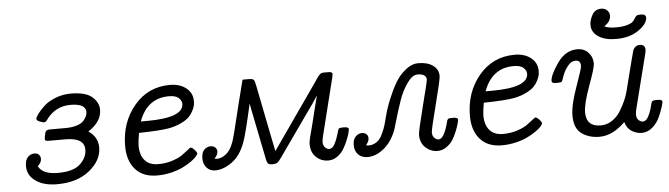

<svg xmlns="http://www.w3.org/2000/svg" viewBox="-44 -836 3527 1012"><g transform="rotate(-5 1719.0 -330.0)"><path d="M66.9 -103Q66.9 -136.2 82 -151.1Q97.2 -166 116.2 -166Q132.3 -166 140.6 -157Q148.9 -147.9 148.9 -134.8Q148.9 -115.7 128.9 -98.1Q149.9 -53.2 232.9 -53.2Q314 -53.2 350.1 -87.2Q386.2 -121.1 386.2 -163.1Q386.2 -226.1 286.1 -226.1H205.1Q192.9 -226.1 188.5 -226.6Q184.1 -227.1 181.2 -229.5Q178.2 -231.9 178.2 -237.8Q178.2 -247.6 184.1 -270Q188 -285.2 208 -285.2H290Q327.1 -285.2 352.5 -293.5Q377.9 -301.8 388.9 -314.9Q399.9 -328.1 404.5 -339.1Q409.2 -350.1 409.2 -359.9Q409.2 -404.8 328.1 -404.8Q246.1 -404.8 196.8 -334Q190.9 -325.2 182.1 -325.2Q176.3 -325.2 159.7 -331.5Q143.1 -337.9 143.1 -346.2Q143.1 -355 156.5 -373Q169.9 -391.1 192.4 -412.1Q214.8 -433.1 253.4 -448.5Q292 -463.9 335 -463.9Q414.1 -463.9 448 -433.8Q481.9 -403.8 481.9 -366.2Q481.9 -302.2 410.2 -256.8Q460 -223.6 460 -168Q460 -100.1 394.5 -47.1Q329.1 5.9 222.2 5.9Q152.3 5.9 109.6 -24.2Q66.9 -54.2 66.9 -103Z M596.7 -163.1Q596.7 -288.1 670.2 -376Q743.7 -463.9 859.9 -463.9Q911.6 -463.9 945.1 -437.5Q978.5 -411.1 978.5 -368.2Q978.5 -356.9 976.6 -346.4Q974.6 -335.9 966.1 -318.4Q957.5 -300.8 943.6 -286.4Q929.7 -272 901.6 -258.1Q873.5 -244.1 836.4 -236.8Q788.6 -228 675.8 -226.1Q668 -182.1 667.5 -160.2Q667.5 -109.4 691.7 -81.3Q715.8 -53.2 762.7 -53.2Q803.7 -53.2 838.1 -64.7Q872.6 -76.2 890.6 -89.1Q908.7 -102.1 922.6 -113.5Q936.5 -125 940.4 -125Q947.3 -125 959.5 -112.1Q971.7 -99.1 971.7 -91.8Q971.7 -85.9 962.2 -75Q952.6 -64 932.6 -50Q912.6 -36.1 887.2 -23.7Q861.8 -11.2 825.7 -2.7Q789.6 5.9 751.5 5.9Q677.2 5.9 637 -39.6Q596.7 -85 596.7 -163.1ZM690.4 -285.2H722.7Q916.5 -285.2 916.5 -358.9Q916.5 -376 900.6 -390.4Q884.8 -404.8 849.6 -404.8Q734.4 -405.3 690.4 -285.2Z M996.6 -62Q996.6 -94.2 1011.5 -108.6Q1026.4 -123 1045.4 -123Q1059.6 -123 1069.1 -114.5Q1078.6 -106 1078.6 -92.8Q1078.6 -74.7 1060.5 -57.1Q1066.4 -54.2 1074.2 -54.2Q1096.2 -54.2 1119.9 -72Q1143.6 -89.8 1157.2 -125Q1161.1 -133.8 1164.3 -144.3Q1167.5 -154.8 1174.1 -179.4Q1180.7 -204.1 1187.5 -233.2Q1194.3 -262.2 1210 -325.2Q1225.6 -388.2 1243.7 -458H1279.3Q1298.3 -458 1303.5 -450.4Q1308.6 -442.9 1313.5 -417L1363.3 -166Q1372.1 -120.1 1383.3 -67.9L1617.2 -402.8Q1622.1 -409.7 1628.7 -419.4Q1635.3 -429.2 1637.9 -433.1Q1640.6 -437 1645 -442.6Q1649.4 -448.2 1651.9 -450.2Q1654.3 -452.1 1658 -454.6Q1661.6 -457 1665 -457.5Q1668.5 -458 1673.3 -458H1699.2Q1719.2 -458 1719.2 -445.8Q1719.2 -441.9 1715.3 -425.8L1639.6 -122.1Q1635.7 -104 1635.3 -94.2Q1635.3 -74.2 1646.2 -64.2Q1657.2 -54.2 1667.5 -54.2Q1684.6 -54.2 1696.5 -76.7Q1708.5 -99.1 1716.1 -126Q1723.6 -152.8 1725.6 -155.8Q1729.5 -160.6 1744.6 -161.1H1755.4Q1779.3 -161.1 1779.3 -148.9Q1779.3 -147 1775.9 -132.1Q1772.5 -117.2 1762.9 -93.5Q1753.4 -69.8 1740.5 -47.9Q1727.5 -25.9 1705.6 -10Q1683.6 5.9 1657.2 5.9Q1620.1 5.9 1593.3 -19.5Q1566.4 -44.9 1566.4 -86.9Q1566.4 -90.8 1566.4 -93.5Q1566.4 -96.2 1567.4 -101.6Q1568.4 -106.9 1569.3 -112.1Q1570.3 -117.2 1572.8 -127.7Q1575.2 -138.2 1578.4 -148.7Q1581.5 -159.2 1586.4 -179.2Q1591.3 -199.2 1596.4 -219Q1601.6 -238.8 1609.4 -272Q1617.2 -305.2 1626.5 -338.9H1625.5Q1617.7 -325.7 1599.6 -299.8L1408.2 -28.8Q1396 -10.7 1387.2 -5.4Q1378.4 0 1361.3 0Q1347.2 0 1340.8 -4.9Q1334.5 -9.8 1330.6 -25.9L1277.3 -291Q1276.4 -296.9 1273.9 -308.8Q1271.5 -320.8 1270.5 -327.1H1269.5Q1234.4 -169.9 1219.2 -129.9Q1194.3 -60.1 1148.4 -27.1Q1102.5 5.9 1059.6 5.9Q1030.8 5.9 1013.7 -13.7Q996.6 -33.2 996.6 -62Z M1797.4 -64Q1797.4 -92.8 1812.3 -107.9Q1827.1 -123 1846.2 -123Q1859.4 -123 1868.9 -115Q1878.4 -106.9 1878.4 -92.8Q1878.4 -76.7 1862.3 -57.1Q1872.1 -53.2 1887.2 -55.2Q1907.2 -59.1 1922.1 -70.6Q1937 -82 1947 -102.5Q1957 -123 1962.6 -138.4Q1968.3 -153.8 1975.8 -183.3Q1983.4 -212.9 1987.3 -226.1Q1993.2 -245.1 1999.8 -262.9Q2006.3 -280.8 2024.2 -320.8Q2042 -360.8 2061.5 -389.4Q2081.1 -418 2111.1 -440.9Q2141.1 -463.9 2173.3 -463.9Q2222.2 -463.9 2251.2 -442.9Q2280.3 -421.9 2280.3 -387.2Q2280.3 -368.2 2246.8 -238.5Q2213.4 -108.9 2213.4 -94.2Q2213.4 -75.2 2223.9 -64.7Q2234.4 -54.2 2246.1 -54.2Q2273.9 -54.2 2295.4 -132.8Q2296.4 -135.7 2297.4 -140.9Q2298.3 -146 2299.3 -147.5Q2300.3 -148.9 2301.3 -151.9Q2302.2 -154.8 2303.7 -156Q2305.2 -157.2 2307.1 -158.7Q2309.1 -160.2 2312.7 -160.2Q2316.4 -160.2 2320.8 -160.6Q2325.2 -161.1 2332 -161.1Q2356.9 -161.1 2357.4 -148.9Q2357.4 -147 2353.8 -132.1Q2350.1 -117.2 2341.1 -93.5Q2332 -69.8 2319.1 -47.9Q2306.2 -25.9 2283.7 -10Q2261.2 5.9 2235.4 5.9Q2200.2 5.9 2172.6 -19Q2145 -43.9 2145 -86.9Q2145 -106 2178.2 -235.6Q2211.4 -365.2 2211.4 -373Q2211.4 -405.3 2164.1 -404.8Q2136.2 -404.8 2108.6 -364.5Q2081.1 -324.2 2065.7 -280Q2050.3 -235.8 2034.2 -181.4Q2018.1 -127 2017.1 -124Q1993.2 -62 1951.2 -28.1Q1909.2 5.9 1865.2 5.9Q1834.5 5.9 1815.9 -12.9Q1797.4 -31.7 1797.4 -64Z M2420.9 -163.1Q2420.9 -288.1 2494.4 -376Q2567.9 -463.9 2684.1 -463.9Q2735.8 -463.9 2769.3 -437.5Q2802.7 -411.1 2802.7 -368.2Q2802.7 -356.9 2800.8 -346.4Q2798.8 -335.9 2790.3 -318.4Q2781.7 -300.8 2767.8 -286.4Q2753.9 -272 2725.8 -258.1Q2697.8 -244.1 2660.6 -236.8Q2612.8 -228 2500 -226.1Q2492.2 -182.1 2491.7 -160.2Q2491.7 -109.4 2515.9 -81.3Q2540 -53.2 2586.9 -53.2Q2627.9 -53.2 2662.4 -64.7Q2696.8 -76.2 2714.8 -89.1Q2732.9 -102.1 2746.8 -113.5Q2760.7 -125 2764.6 -125Q2771.5 -125 2783.7 -112.1Q2795.9 -99.1 2795.9 -91.8Q2795.9 -85.9 2786.4 -75Q2776.9 -64 2756.8 -50Q2736.8 -36.1 2711.4 -23.7Q2686 -11.2 2649.9 -2.7Q2613.8 5.9 2575.7 5.9Q2501.5 5.9 2461.2 -39.6Q2420.9 -85 2420.9 -163.1ZM2514.6 -285.2H2546.9Q2740.7 -285.2 2740.7 -358.9Q2740.7 -376 2724.9 -390.4Q2709 -404.8 2673.8 -404.8Q2558.6 -405.3 2514.6 -285.2Z M2865.7 -309.1Q2865.7 -338.9 2908.7 -401.4Q2951.7 -463.9 3014.6 -463.9Q3050.8 -463.9 3073.2 -439.9Q3095.7 -416 3095.7 -380.9Q3095.7 -359.9 3061.5 -266.8Q3027.3 -173.8 3027.3 -128.9Q3027.3 -52.7 3104.5 -53.2Q3136.7 -53.2 3164.1 -71.5Q3191.4 -89.8 3209 -118.4Q3226.6 -147 3237.5 -171.9Q3248.5 -196.8 3254.4 -220.2Q3307.6 -430.2 3309.6 -434.1Q3321.8 -458 3345.7 -458Q3371.6 -458 3373.5 -433.1Q3374.5 -426.3 3369.6 -407.2L3299.3 -128.9Q3293.5 -106.9 3293.5 -94.2Q3293.5 -74.2 3304.4 -64.2Q3315.4 -54.2 3326.7 -54.2Q3343.8 -54.2 3355.7 -76.7Q3367.7 -99.1 3374.5 -125.5Q3381.3 -151.9 3383.3 -154.8Q3388.2 -160.6 3403.3 -161.1H3416.5Q3438.5 -161.1 3438.5 -148.9Q3438.5 -144 3431.9 -122.1Q3425.3 -100.1 3411.9 -70.1Q3398.4 -40 3373 -17.6Q3347.7 4.9 3315.4 4.9Q3288.6 4.9 3263.4 -10.5Q3238.3 -25.9 3228.5 -60.1Q3162.6 5.9 3092.3 5.9Q3037.1 5.9 2998.3 -22Q2959.5 -49.8 2959.5 -117.2Q2959.5 -172.4 2993.4 -267.1Q3027.3 -361.8 3027.3 -374Q3027.3 -404.8 3001.5 -404.8Q2991.7 -404.8 2980.5 -399.9Q2969.2 -395 2952.9 -373Q2936.5 -351.1 2925.3 -314.9Q2921.4 -302.7 2917.5 -299.8Q2913.6 -296.9 2898.4 -296.9H2884.3Q2865.7 -296.9 2865.7 -309.1ZM3095.7 -585Q3095.7 -609.9 3111.1 -637.9Q3126.5 -666 3159.7 -666Q3177.7 -666 3190.2 -654.5Q3202.6 -643.1 3202.6 -625Q3202.6 -594.2 3167.5 -571.8Q3190.4 -560.5 3230.5 -561Q3265.6 -561 3288.6 -568.1Q3311.5 -575.2 3319.1 -583.5Q3326.7 -591.8 3332.5 -601.3Q3338.4 -610.8 3341.3 -612.8Q3347.2 -616.7 3364.3 -617.2Q3391.1 -617.2 3391.6 -599.1Q3391.6 -566.9 3344.5 -533.4Q3297.4 -500 3223.6 -500Q3165.5 -500 3130.6 -523.4Q3095.7 -546.9 3095.7 -585Z"/></g></svg>

Font: CMU Concrete
Style: Italic
Weight: 500
Italic angle: -14.04°
Version: Version 0.7.0